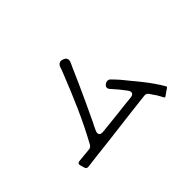

<svg xmlns="http://www.w3.org/2000/svg" viewBox="-102 -983 1204 1204"><g transform="rotate(-45 500.0 -380.5)"><path d="M795 -74Q790 -83 785 -93Q780 -103 773 -114Q766 -124 759.5 -133.5Q753 -143 746 -154Q735 -170 716 -168L586 -153L358 -125L252 -113L155 -101Q136 -98 131 -116L123 -144Q118 -164 139 -166L233 -175Q241 -176 247 -180.5Q253 -185 257 -191Q315 -297 363 -405.5Q411 -514 455 -626Q460 -637 463.5 -647.5Q467 -658 470 -667Q475 -682 486.5 -688.5Q498 -695 513 -690L519 -688Q533 -683 538 -672Q543 -661 538 -647Q535 -639 531.5 -631Q528 -623 523 -613L479 -513Q466 -485 453 -456Q440 -427 426 -397L372 -282Q365 -268 359 -256Q353 -244 348 -233Q337 -211 344.5 -199.5Q352 -188 377 -191Q418 -196 461 -200Q496 -204 529.5 -207.5Q563 -211 595 -215L645 -220Q668 -222 673 -234.5Q678 -247 664 -265Q631 -310 593 -351Q584 -361 585 -371.5Q586 -382 597 -390L599 -392Q608 -398 618 -398Q631 -398 640 -388Q650 -378 660 -367Q670 -356 681 -344Q727 -289 771.5 -233Q816 -177 853 -115Q856 -111 855 -107Q854 -103 850 -101L842 -96Q841 -96 839 -94L808 -72Q800 -66 795 -74Z"/></g></svg>

Font: Higure Gothic
Style: Regular
Weight: 400
Designer: Yoshimichi Ohira
Foundry: Positype
Version: Version 1.000